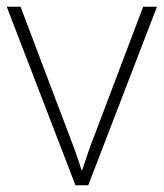

<svg xmlns="http://www.w3.org/2000/svg" viewBox="-20 -550 486 570"><path d="M204 0H242L446 -530H405L263 -155C246 -112 235 -78 224 -45H222C212 -78 200 -111 183 -155L41 -530H0Z"/></svg>

Font: Noto Sans Myanmar ExtraLight
Style: Regular
Weight: 200
Designer: Monotype Design Team
Foundry: Monotype Imaging Inc.
Version: Version 2.107